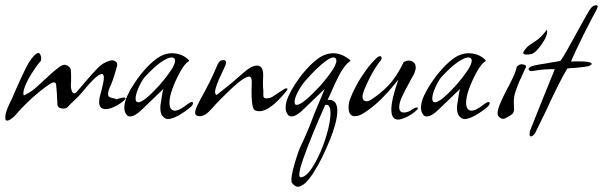

<svg xmlns="http://www.w3.org/2000/svg" viewBox="-22 -427 2299 732"><path d="M5 33Q-2 33 -2 21Q-2 11 2.5 -3Q7 -17 13 -29Q22 -46 40 -89Q61 -136 75 -164.5Q89 -193 102 -208Q116 -225 124 -225Q129 -225 132 -218.5Q135 -212 135 -204Q135 -196 133 -194Q125 -186 112 -167Q99 -148 88 -129Q67 -90 67 -71Q67 -69 67.5 -67Q68 -65 69 -63Q81 -69 91 -75Q101 -81 114 -92L175 -148Q185 -157 193 -163Q201 -169 206 -173Q216 -180 225 -180Q233 -180 244 -170Q249 -165 249 -143V-118Q249 -114 248.5 -110.5Q248 -107 248 -103Q248 -90 251.5 -80.5Q255 -71 262 -71Q265 -71 270 -76L298 -109Q333 -150 352 -169Q371 -188 395 -195Q398 -196 400.5 -196.5Q403 -197 405 -197Q414 -197 420.5 -191Q427 -185 424 -175Q420 -159 413.5 -138.5Q407 -118 402 -106Q390 -82 390 -68Q390 -59 397.5 -56Q405 -53 412.5 -52Q420 -51 420 -48Q440 -55 450 -55Q460 -55 455 -48.5Q450 -42 437 -33Q424 -24 408.5 -17.5Q393 -11 381 -11Q356 -11 356 -38Q356 -52 360 -64Q374 -115 374 -130Q374 -145 366 -145Q348 -145 289 -73Q283 -66 275.5 -58Q268 -50 259 -42Q247 -31 236 -19Q230 -13 220 -13Q199 -13 197 -28Q196 -44 195.5 -54.5Q195 -65 195 -69Q193 -95 192 -104Q191 -113 183 -113Q173 -113 133 -81Q79 -38 34 15Q15 33 5 33Z M618 27Q616 27 614 26.5Q612 26 610 25Q596 18 592 5Q588 -8 590 -28Q592 -36 594.5 -56Q597 -76 601 -88L550 -39L522 -12Q493 17 474 17Q466 17 461 11Q452 0 452 -16Q452 -37 463 -61Q474 -85 489 -107.5Q504 -130 516 -145Q546 -182 574.5 -203Q603 -224 634 -224Q651 -224 667.5 -218Q684 -212 698 -198L699 -197Q699 -194 694 -191Q692 -189 690.5 -188Q689 -187 688 -186Q676 -174 661 -146Q646 -118 635 -87.5Q624 -57 624 -35Q624 -15 634 -8Q639 -5 645 -5Q658 -5 681 -21Q682 -22 685.5 -24.5Q689 -27 696 -32Q704 -38 709 -38Q714 -38 714 -34Q714 -28 706 -20Q700 -15 692.5 -9Q685 -3 675 3Q660 14 644 20.5Q628 27 618 27ZM505 -37Q526 -37 583 -99Q598 -116 610 -131.5Q622 -147 632 -162Q650 -191 644 -202Q641 -208 632 -208Q621 -208 602 -196.5Q583 -185 563.5 -167Q544 -149 528 -131Q517 -117 506 -92Q495 -67 495 -51Q495 -37 505 -37Z M740 16Q722 16 722 2Q722 -7 728.5 -21Q735 -35 742 -48Q761 -82 777 -114Q793 -146 808 -182Q815 -198 829 -198Q844 -198 838 -180Q832 -165 826 -153Q798 -96 798 -76Q798 -67 804 -65Q818 -76 825 -81.5Q832 -87 833 -88Q847 -99 864.5 -113.5Q882 -128 903 -147Q936 -177 958 -177Q985 -177 981 -128Q980 -109 981 -91Q982 -87 982 -79.5Q982 -72 982 -62Q982 -52 994 -52Q1008 -52 1020 -60L1042 -75L1064 -89Q1066 -90 1071 -90Q1077 -90 1071 -81Q1008 -3 967 -3Q959 -3 951 -6Q944 -9 941 -23.5Q938 -38 937.5 -55Q937 -72 937 -81L938 -114Q938 -135 927 -135Q901 -135 799 -28Q791 -18 774 -1Q757 16 740 16Z M1114 285Q1102 285 1091 270Q1089 268 1089 258Q1089 244 1095 220Q1101 196 1109 171.5Q1117 147 1123 133Q1136 107 1149.5 75Q1163 43 1177 5L1216 -88L1165 -39L1137 -12Q1108 17 1089 17Q1081 17 1076 11Q1067 0 1067 -16Q1067 -37 1078 -61Q1089 -85 1104 -107.5Q1119 -130 1131 -145Q1161 -182 1189.5 -203Q1218 -224 1249 -224Q1281 -224 1313 -198L1314 -197Q1314 -194 1309 -191Q1307 -189 1305.5 -188Q1304 -187 1303 -186Q1286 -169 1271 -140.5Q1256 -112 1239 -72L1227 -46Q1264 -50 1264 -4Q1264 17 1256 47Q1248 77 1234.5 109.5Q1221 142 1206.5 172Q1192 202 1178 223Q1172 235 1156.5 255Q1141 275 1125 282Q1119 285 1114 285ZM1109 -27Q1131 -27 1198 -99Q1213 -116 1225 -131.5Q1237 -147 1247 -162Q1265 -191 1259 -202Q1256 -208 1249 -208Q1239 -208 1221 -195Q1203 -182 1183 -162.5Q1163 -143 1144 -121Q1126 -101 1113.5 -76.5Q1101 -52 1101 -38Q1101 -27 1109 -27ZM1125 249Q1147 248 1174 203Q1192 173 1206.5 136Q1221 99 1229.5 64Q1238 29 1238 5Q1238 -32 1218 -27Q1194 26 1171.5 81Q1149 136 1134 178.5Q1119 221 1119 239Q1119 249 1125 249Z M1496 29Q1470 29 1470 -9Q1470 -48 1497 -124Q1465 -83 1433.5 -51.5Q1402 -20 1371 0Q1349 16 1331 16Q1307 16 1307 -17Q1307 -35 1313 -50Q1321 -72 1336.5 -101Q1352 -130 1373 -159Q1394 -188 1416 -208Q1424 -213 1426 -213Q1433 -213 1433 -205Q1433 -202 1430 -197Q1421 -187 1409 -168Q1397 -149 1386 -127Q1375 -105 1367.5 -86.5Q1360 -68 1360 -59Q1360 -41 1376 -41Q1383 -41 1391 -46Q1428 -69 1459 -101.5Q1490 -134 1517 -190Q1526 -196 1537 -196Q1548 -196 1555.5 -189Q1563 -182 1563 -170Q1563 -161 1558 -149Q1557 -145 1554.5 -141Q1552 -137 1549 -132Q1546 -127 1544 -122.5Q1542 -118 1540 -115Q1521 -81 1510.5 -58Q1500 -35 1500 -18Q1500 2 1518 2Q1534 2 1550 -10Q1560 -17 1567 -17Q1578 -17 1562.5 -3.5Q1547 10 1525 21Q1504 29 1496 29Z M1749 27Q1747 27 1745 26.5Q1743 26 1741 25Q1727 18 1723 5Q1719 -8 1721 -28Q1723 -36 1725.5 -56Q1728 -76 1732 -88L1681 -39L1653 -12Q1624 17 1605 17Q1597 17 1592 11Q1583 0 1583 -16Q1583 -37 1594 -61Q1605 -85 1620 -107.5Q1635 -130 1647 -145Q1677 -182 1705.5 -203Q1734 -224 1765 -224Q1782 -224 1798.5 -218Q1815 -212 1829 -198L1830 -197Q1830 -194 1825 -191Q1823 -189 1821.5 -188Q1820 -187 1819 -186Q1807 -174 1792 -146Q1777 -118 1766 -87.5Q1755 -57 1755 -35Q1755 -15 1765 -8Q1770 -5 1776 -5Q1789 -5 1812 -21Q1813 -22 1816.5 -24.5Q1820 -27 1827 -32Q1835 -38 1840 -38Q1845 -38 1845 -34Q1845 -28 1837 -20Q1831 -15 1823.5 -9Q1816 -3 1806 3Q1791 14 1775 20.5Q1759 27 1749 27ZM1636 -37Q1657 -37 1714 -99Q1729 -116 1741 -131.5Q1753 -147 1763 -162Q1781 -191 1775 -202Q1772 -208 1763 -208Q1752 -208 1733 -196.5Q1714 -185 1694.5 -167Q1675 -149 1659 -131Q1648 -117 1637 -92Q1626 -67 1626 -51Q1626 -37 1636 -37Z M1986 -219Q1973 -219 1973 -225Q1973 -230 1980.5 -239.5Q1988 -249 1998 -256Q2020 -270 2032.5 -280Q2045 -290 2063 -314Q2064 -312 2064 -306Q2064 -293 2053.5 -274.5Q2043 -256 2030 -241Q2017 -226 2007 -222Q1998 -219 1986 -219ZM1897 26Q1889 26 1882 20Q1875 14 1875 4Q1875 -17 1904 -73L1915 -95Q1917 -97 1920.5 -105Q1924 -113 1931 -126Q1938 -140 1942 -151Q1946 -162 1948 -172Q1948 -173 1952 -176Q1956 -179 1960 -181L1966 -182Q1974 -182 1979.5 -179Q1985 -176 1983 -171Q1976 -156 1971 -145Q1966 -134 1963 -126H1962Q1951 -101 1943.5 -78.5Q1936 -56 1937 -36L1938 -9Q1937 1 1931 8Q1927 11 1920 15.5Q1913 20 1902 25Q1901 26 1897 26Z M2002 93Q1997 93 1997 84Q1997 82 1997.5 78.5Q1998 75 1999 71L2042 -37L2093 -163Q2081 -164 2058 -162.5Q2035 -161 2019 -158Q2013 -157 2009.5 -156.5Q2006 -156 2004 -156Q1996 -156 1993 -163Q1994 -169 2004 -174Q2009 -176 2016 -177.5Q2023 -179 2033 -181Q2044 -183 2052.5 -184Q2061 -185 2065 -186Q2070 -187 2075 -188Q2080 -189 2087 -190Q2093 -191 2100 -192Q2107 -193 2115 -195Q2123 -206 2139 -234Q2155 -262 2180 -308Q2200 -345 2212.5 -366.5Q2225 -388 2230 -395Q2239 -407 2251 -407Q2257 -407 2257 -402Q2257 -401 2252 -389Q2246 -379 2232 -352Q2218 -325 2202 -293Q2186 -261 2173 -233Q2160 -205 2155 -192Q2160 -193 2166.5 -193Q2173 -193 2183 -193Q2194 -193 2203.5 -192.5Q2213 -192 2220 -191Q2234 -188 2234 -183Q2234 -181 2225 -176Q2220 -174 2206 -172Q2192 -170 2169 -168Q2163 -168 2156 -167.5Q2149 -167 2141 -166Q2111 -117 2059 -3Q2040 35 2030 56Q2020 77 2018 81Q2009 93 2002 93Z"/></svg>

Font: Allison
Style: Regular
Weight: 400
Designer: Robert E. Leuschke
Foundry: Robert E. Leuschke
Version: Version 1.010; ttfautohint (v1.8.3)